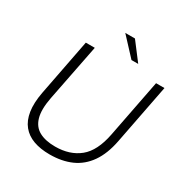

<svg xmlns="http://www.w3.org/2000/svg" viewBox="-199 -1025 1131 1186"><g transform="rotate(30 366.0 -432.0)"><path d="M322 10Q256 10 206.5 -8Q157 -26 126.5 -63.5Q96 -101 87 -159Q78 -217 93 -297L171 -700H235L155 -294Q138 -205 153.5 -151Q169 -97 213.5 -73Q258 -49 327 -49Q431 -49 499 -104Q567 -159 592 -289L672 -700H732L649 -273Q630 -175 586 -112Q542 -49 475.5 -19.5Q409 10 322 10ZM517 -748H469L352 -874H421Z"/></g></svg>

Font: REM ExtraLight
Style: Italic
Weight: 250
Italic angle: -11°
Designer: Octavio Pardo
Foundry: Ashler Design
Version: Version 1.005;gftools[0.9.28]